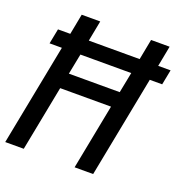

<svg xmlns="http://www.w3.org/2000/svg" viewBox="-135 -844 915 960"><g transform="rotate(20 323.0 -364.5)"><path d="M101.1 -539.6H35.6L51.3 -619.6H116.7L137.7 -729H236.3L215.3 -619.6H485.8L506.8 -729H605.5L584.5 -619.6H650.4L634.8 -539.6H568.8L463.9 0H365.2L432.6 -347.2H162.1L94.7 0H-3.9ZM448.7 -430.2 470.2 -539.6H199.7L178.2 -430.2Z"/></g></svg>

Font: Hack
Style: Italic
Weight: 400
Italic angle: -11°
Monospace: yes
Designer: Christopher Simpkins
Foundry: Christopher Simpkins
Version: Version 2.019; ttfautohint (v1.4.1) -l 4 -r 80 -G 350 -x 0 -